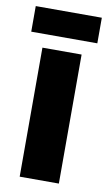

<svg xmlns="http://www.w3.org/2000/svg" viewBox="-86 -684 407 724"><g transform="rotate(10 117.5 -322.0)"><path d="M43 0V-494H193V0ZM244 -546H-9V-644H244Z"/></g></svg>

Font: Blinker
Style: Regular
Weight: 400
Designer: Juergen Huber
Foundry: supertype
Version: 1.017